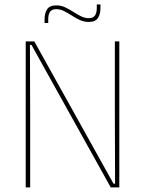

<svg xmlns="http://www.w3.org/2000/svg" viewBox="-20 -820 634 840"><path d="M130 -639 476.5 -16.5H483.5L482.5 -305.5V-639H502V0H464.5L118 -623H111L112 -313V0H92.5V-639ZM368 -724Q347.5 -724 329.2 -732.5Q311 -741 294 -752Q277 -763 260.2 -771.5Q243.5 -780 226 -780Q207 -780 199 -768.5Q191 -757 191 -735V-719.5H175V-735.5Q175 -762 186 -779.2Q197 -796.5 226.5 -796.5Q247 -796.5 265 -788Q283 -779.5 300 -768.5Q317 -757.5 334 -749Q351 -740.5 368.5 -740.5Q387.5 -740.5 395.5 -752.2Q403.5 -764 403.5 -785.5V-800.5H419.5V-784.5Q419.5 -758.5 408.5 -741.2Q397.5 -724 368 -724Z"/></svg>

Font: Anek Gujarati Thin
Style: Regular
Weight: 250
Version: Version 1.003